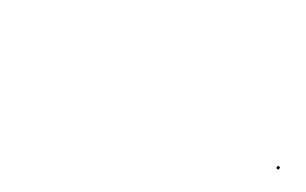

<svg xmlns="http://www.w3.org/2000/svg" viewBox="8 -711 533 334"><g transform="rotate(30 275.0 -544.5)"><path d="M523 -542V-547H528V-542Z"/></g></svg>

Font: FRB American Cursive Just Beginnings
Style: Italic
Weight: 400
Italic angle: -25°
Version: Version 2.0;Modular Font Editor K font №1